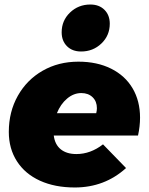

<svg xmlns="http://www.w3.org/2000/svg" viewBox="-20 -823 659 850"><path d="M600 -302Q600 -264 591 -223H218Q223 -183 249 -162Q275 -141 318 -141Q381 -141 436 -184L538 -79Q443 7 311 7Q223 7 157 -23Q91 -53 55 -109Q19 -165 19 -239Q19 -328 59 -399Q99 -470 169 -510Q239 -550 327 -550Q410 -550 472 -519Q534 -488 567 -432Q600 -376 600 -302ZM409 -344Q409 -374 390 -392.5Q371 -411 340 -411Q306 -411 277 -386.5Q248 -362 232 -322H406Q409 -334 409 -344ZM466 -718Q466 -666 429 -630.5Q392 -595 339 -595Q300 -595 276.5 -618.5Q253 -642 253 -680Q253 -732 290 -767.5Q327 -803 380 -803Q419 -803 442.5 -779.5Q466 -756 466 -718Z"/></svg>

Font: Gontserrat ExtraBold
Style: Italic
Weight: 800
Italic angle: -11.3°
Designer: Julieta Ulanovsky
Foundry: Julieta Ulanovsky
Version: Version 6.001